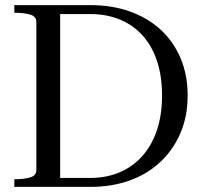

<svg xmlns="http://www.w3.org/2000/svg" viewBox="-20 -730 795 750"><path d="M36 -680V-710H333Q417 -710 486.5 -685.5Q556 -661 606.5 -615Q657 -569 685 -503.5Q713 -438 713 -357Q713 -276 685 -210.5Q657 -145 606.5 -97.5Q556 -50 486.5 -25Q417 0 333 0H36V-30H42Q74 -30 98 -37Q122 -44 122 -66V-644Q122 -666 98 -673Q74 -680 42 -680ZM333 -675H215V-35H333Q396 -35 447.5 -57Q499 -79 536 -120.5Q573 -162 593 -221.5Q613 -281 613 -357Q613 -433 593 -492.5Q573 -552 536 -592.5Q499 -633 447.5 -654Q396 -675 333 -675Z"/></svg>

Font: Roboto Serif 144pt
Style: Regular
Weight: 400
Version: Version 1.008